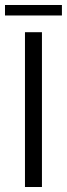

<svg xmlns="http://www.w3.org/2000/svg" viewBox="-48 -749 268 769"><path d="M52 -620H120V0H52ZM-28 -687V-729H200V-687Z"/></svg>

Font: Smooch Sans Thin Medium
Style: Regular
Weight: 500
Version: Version 1.010